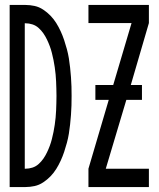

<svg xmlns="http://www.w3.org/2000/svg" viewBox="-20 -755 640 775"><path d="M337 0V-74L419 -352H365V-412H437L511 -662H337V-735H581V-662L508 -412H553V-352H490L407 -74H581V0ZM19 0V-735H83Q101 -735 119.5 -731Q138 -727 154.5 -716Q171 -705 184 -691.5Q197 -678 207 -662Q217 -646 225 -628.5Q233 -611 239 -593Q245 -575 250 -556.5Q255 -538 258 -519.5Q261 -501 263 -482Q265 -463 266.5 -444Q268 -425 268.5 -406Q269 -387 269 -368Q269 -348 268.5 -329Q268 -310 266.5 -291Q265 -272 263 -253Q261 -234 258 -215.5Q255 -197 250 -178.5Q245 -160 239 -142Q233 -124 225 -106.5Q217 -89 207 -73Q197 -57 184 -43.5Q171 -30 154.5 -19Q138 -8 119.5 -4Q101 0 83 0ZM83 -74Q97 -74 111 -78.5Q125 -83 136 -93Q147 -103 155 -114.5Q163 -126 169.5 -139.5Q176 -153 181 -166.5Q186 -180 189.5 -194Q193 -208 196 -222.5Q199 -237 201 -251.5Q203 -266 204.5 -280.5Q206 -295 206.5 -309.5Q207 -324 207.5 -338.5Q208 -353 208 -368Q208 -382 207.5 -396.5Q207 -411 206.5 -425.5Q206 -440 204.5 -454.5Q203 -469 201 -483.5Q199 -498 196 -512.5Q193 -527 189.5 -541Q186 -555 181 -568.5Q176 -582 169.5 -595.5Q163 -609 155 -620.5Q147 -632 136 -642Q125 -652 111 -656.5Q97 -661 83 -661H80V-74Z"/></svg>

Font: Iosevka Meiseki Sans
Style: Regular
Weight: 400
Monospace: yes
Designer: Belleve Invis
Foundry: Belleve Invis
Version: Version 11.2.6; ttfautohint (v1.8.4)